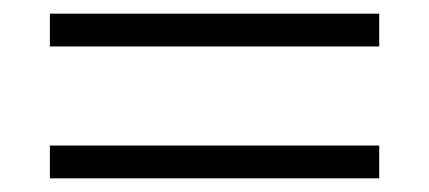

<svg xmlns="http://www.w3.org/2000/svg" viewBox="-20 -451 628 281"><path d="M53 -431H535V-383H53ZM53 -238H535V-190H53Z"/></svg>

Font: Trirong
Style: Regular
Weight: 400
Designer: Katatrad Team
Foundry: CadsonDemak
Version: Version 1.001